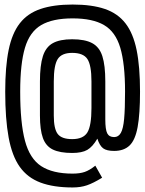

<svg xmlns="http://www.w3.org/2000/svg" viewBox="-20 -823 640 846"><path d="M300 3Q216 3 158.5 -18.5Q101 -40 67 -88Q33 -136 18 -217.5Q3 -299 3 -419Q3 -529 18 -602.5Q33 -676 67 -720Q101 -764 158.5 -783.5Q216 -803 300 -803Q385 -803 442 -783.5Q499 -764 533 -720Q567 -676 582 -602.5Q597 -529 597 -419Q597 -321 586.5 -263.5Q576 -206 551 -182Q526 -158 483 -158Q450 -158 434.5 -169.5Q419 -181 409 -212Q388 -176 364.5 -162.5Q341 -149 298 -149Q244 -149 213 -164Q182 -179 169 -215Q156 -251 156 -314V-464Q156 -535 169 -575.5Q182 -616 213 -633Q244 -650 298 -650Q354 -650 386 -633Q418 -616 431 -575.5Q444 -535 444 -464V-297Q444 -252 452.5 -235.5Q461 -219 483 -219Q502 -219 512.5 -237.5Q523 -256 527 -299.5Q531 -343 531 -419Q531 -542 510 -612.5Q489 -683 438.5 -712.5Q388 -742 300 -742Q212 -742 161.5 -712.5Q111 -683 90 -612.5Q69 -542 69 -419Q69 -282 90 -203Q111 -124 161.5 -91Q212 -58 300 -58Q332 -58 353.5 -65.5Q375 -73 400 -93L430 -40Q391 -16 363 -6.5Q335 3 300 3ZM298 -210Q347 -210 365 -239.5Q383 -269 383 -347V-464Q383 -536 365 -563Q347 -590 298 -590Q252 -590 234.5 -563Q217 -536 217 -464V-314Q217 -255 234.5 -232.5Q252 -210 298 -210Z"/></svg>

Font: Victor Mono Light
Style: Regular
Weight: 300
Monospace: yes
Designer: Rune Bjørnerås
Version: Version 1.561;gftools[0.9.30]